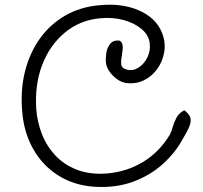

<svg xmlns="http://www.w3.org/2000/svg" viewBox="-20 -751 844 799"><path d="M370 26Q287 20 221.5 -21.5Q156 -63 117 -133Q78 -203 72 -292Q65 -381 85 -457.5Q105 -534 147.5 -592.5Q190 -651 252 -686.5Q314 -722 391 -729Q486 -739 557.5 -708Q629 -677 654 -615Q670 -575 663.5 -535Q657 -495 634 -463.5Q611 -432 577 -416Q543 -400 502 -406Q475 -411 450 -436Q425 -461 421 -489Q419 -505 422 -528Q425 -551 438 -568Q451 -585 478 -582Q489 -574 490.5 -561Q492 -548 487 -520Q483 -499 484.5 -483Q486 -467 509 -461Q534 -455 557 -470Q580 -485 593.5 -512.5Q607 -540 603 -571Q599 -605 569.5 -630Q540 -655 495 -667.5Q450 -680 396 -675Q312 -667 249.5 -615Q187 -563 155.5 -480.5Q124 -398 131 -296Q135 -243 154.5 -193Q174 -143 210.5 -104Q247 -65 300.5 -44.5Q354 -24 424 -29Q508 -36 576 -77.5Q644 -119 687 -191Q691 -199 694 -207.5Q697 -216 699 -224Q705 -243 714.5 -261.5Q724 -280 747 -292Q766 -278 771.5 -263.5Q777 -249 769 -227.5Q761 -206 739 -170Q709 -115 657 -68Q605 -21 533 5.5Q461 32 370 26Z"/></svg>

Font: Yuji Hentaigana Akari
Style: Regular
Weight: 400
Designer: Kataoka Yuji
Foundry: Kinuta Font Factory
Version: Version 3.002